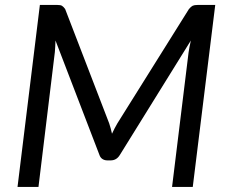

<svg xmlns="http://www.w3.org/2000/svg" viewBox="-20 -736 902 756"><path d="M827.5 -716.5 739 0H657.5L722.5 -529.5Q724 -539.5 726.2 -551.5Q728.5 -563.5 731.5 -576.5L452 -126Q439 -104.5 416 -104.5H402.5Q391.5 -104.5 383.2 -110Q375 -115.5 371.5 -126L198.5 -576.5Q198 -564.5 197.5 -552.8Q197 -541 196 -531L131.5 0H49L137 -716.5H206Q218.5 -716.5 224 -713.2Q229.5 -710 236.5 -700.5L410 -250Q413.5 -240 416 -230Q418.5 -220 421 -209.5Q426 -220 431 -230Q436 -240 442 -250L724 -700.5Q732.5 -710.5 739 -713.5Q745.5 -716.5 758 -716.5Z"/></svg>

Font: Lato 2
Style: Italic
Weight: 400
Italic angle: -7°
Designer: Lukasz Dziedzic with Adam Twardoch and Botio Nikoltchev
Foundry: tyPoland Lukasz Dziedzic
Version: Version 2.015; 2015-08-06; http://www.latofonts.com/